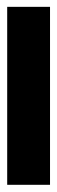

<svg xmlns="http://www.w3.org/2000/svg" viewBox="170 -148 162 547"><g transform="rotate(90 251.5 125.0)"><path d="M505 64H-2V186H505Z"/></g></svg>

Font: Noto Sans UI SemiCondensed Black
Style: Regular
Weight: 900
Width: 4
Designer: Monotype Design Team
Foundry: Monotype Imaging Inc.
Version: 1.001